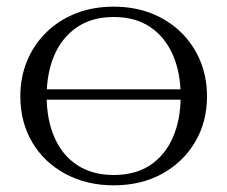

<svg xmlns="http://www.w3.org/2000/svg" viewBox="-20 -546 682 576"><path d="M601 -257Q601 -180 565 -119.5Q529 -59 466 -24.5Q403 10 321 10Q240 10 176 -24.5Q112 -59 76.5 -119.5Q41 -180 41 -257Q41 -315 61.5 -364Q82 -413 119.5 -449.5Q157 -486 208 -506Q259 -526 321 -526Q383 -526 434 -506Q485 -486 522.5 -449.5Q560 -413 580.5 -364Q601 -315 601 -257ZM120 -257Q120 -187 143.5 -133.5Q167 -80 212 -50.5Q257 -21 321 -21Q386 -21 430.5 -50.5Q475 -80 498.5 -133.5Q522 -187 522 -257Q522 -328 498.5 -381.5Q475 -435 430.5 -465Q386 -495 321 -495Q257 -495 212 -465Q167 -435 143.5 -381.5Q120 -328 120 -257ZM81 -247V-278H562V-247Z"/></svg>

Font: Roboto Serif 120pt Expanded Light
Style: Regular
Weight: 300
Width: 7
Designer: Greg Gazdowicz
Foundry: Commercial Type
Version: Version 1.008